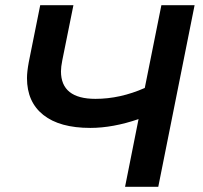

<svg xmlns="http://www.w3.org/2000/svg" viewBox="-20 -720 782 740"><path d="M730 -700 590 0H462L514 -261Q415 -227 328 -227Q210 -227 147 -277Q84 -327 84 -419Q84 -443 91 -481L135 -700H263L220 -487Q215 -462 215 -445Q215 -339 348 -339Q443 -339 538 -381L602 -700Z"/></svg>

Font: Montserrat Alternates SemiBold
Style: Italic
Weight: 600
Italic angle: -11.3°
Designer: Julieta Ulanovsky
Foundry: Julieta Ulanovsky
Version: Version 7.200